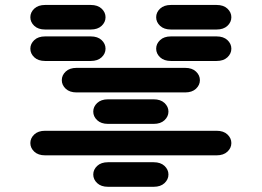

<svg xmlns="http://www.w3.org/2000/svg" viewBox="-20 -756 1040 763"><path d="M409.2 -13.7H590.8Q618.2 -13.7 633.8 -28.3Q649.4 -43 649.4 -62.5Q649.4 -82 633.8 -96.7Q618.2 -111.3 590.8 -111.3H409.2Q381.8 -111.3 366.2 -96.7Q350.6 -82 350.6 -62.5Q350.6 -43 366.2 -28.3Q381.8 -13.7 409.2 -13.7ZM159.2 -138.7H840.8Q868.2 -138.7 883.8 -153.3Q899.4 -168 899.4 -187.5Q899.4 -207 883.8 -221.7Q868.2 -236.3 840.8 -236.3H159.2Q131.8 -236.3 116.2 -221.7Q100.6 -207 100.6 -187.5Q100.6 -168 116.2 -153.3Q131.8 -138.7 159.2 -138.7ZM409.2 -263.7H590.8Q618.2 -263.7 633.8 -278.3Q649.4 -293 649.4 -312.5Q649.4 -332 633.8 -346.7Q618.2 -361.3 590.8 -361.3H409.2Q381.8 -361.3 366.2 -346.7Q350.6 -332 350.6 -312.5Q350.6 -293 366.2 -278.3Q381.8 -263.7 409.2 -263.7ZM284.2 -388.7H715.8Q743.2 -388.7 758.8 -403.3Q774.4 -418 774.4 -437.5Q774.4 -457 758.8 -471.7Q743.2 -486.3 715.8 -486.3H284.2Q256.8 -486.3 241.2 -471.7Q225.6 -457 225.6 -437.5Q225.6 -418 241.2 -403.3Q256.8 -388.7 284.2 -388.7ZM159.2 -513.7H340.8Q368.2 -513.7 383.8 -528.3Q399.4 -543 399.4 -562.5Q399.4 -582 383.8 -596.7Q368.2 -611.3 340.8 -611.3H159.2Q131.8 -611.3 116.2 -596.7Q100.6 -582 100.6 -562.5Q100.6 -543 116.2 -528.3Q131.8 -513.7 159.2 -513.7ZM659.2 -513.7H840.8Q868.2 -513.7 883.8 -528.3Q899.4 -543 899.4 -562.5Q899.4 -582 883.8 -596.7Q868.2 -611.3 840.8 -611.3H659.2Q631.8 -611.3 616.2 -596.7Q600.6 -582 600.6 -562.5Q600.6 -543 616.2 -528.3Q631.8 -513.7 659.2 -513.7ZM159.2 -638.7H340.8Q368.2 -638.7 383.8 -653.3Q399.4 -668 399.4 -687.5Q399.4 -707 383.8 -721.7Q368.2 -736.3 340.8 -736.3H159.2Q131.8 -736.3 116.2 -721.7Q100.6 -707 100.6 -687.5Q100.6 -668 116.2 -653.3Q131.8 -638.7 159.2 -638.7ZM659.2 -638.7H840.8Q868.2 -638.7 883.8 -653.3Q899.4 -668 899.4 -687.5Q899.4 -707 883.8 -721.7Q868.2 -736.3 840.8 -736.3H659.2Q631.8 -736.3 616.2 -721.7Q600.6 -707 600.6 -687.5Q600.6 -668 616.2 -653.3Q631.8 -638.7 659.2 -638.7Z"/></svg>

Font: Sixtyfour
Style: Regular
Weight: 400
Designer: Jens Kutilek
Foundry: Jens Kutilek
Version: Version 2.001